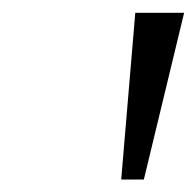

<svg xmlns="http://www.w3.org/2000/svg" viewBox="-20 -748 314 307"><path d="M173.8 -460.9 196.3 -727.5H274.4L210 -460.9Z"/></svg>

Font: Inter 17pt Light
Style: Italic
Weight: 300
Italic angle: -9.3988°
Version: Version 4.001;git-66647c0bb